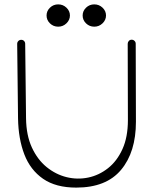

<svg xmlns="http://www.w3.org/2000/svg" viewBox="-20 -852 700 878"><path d="M411.1 -730Q389.2 -730 373.5 -745.1Q357.9 -760.3 357.9 -781.2Q357.9 -801.8 373.5 -816.9Q389.2 -832 411.1 -832Q433.1 -832 449 -816.9Q464.8 -801.8 464.8 -781.2Q464.8 -760.7 449 -745.4Q433.1 -730 411.1 -730ZM246.1 -730Q224.1 -730 208.5 -745.1Q192.9 -760.3 192.9 -781.2Q192.9 -801.8 208.5 -816.9Q224.1 -832 246.1 -832Q268.1 -832 283.9 -816.9Q299.8 -801.8 299.8 -781.2Q299.8 -760.7 283.9 -745.4Q268.1 -730 246.1 -730ZM564 -651.9Q564 -659.2 569.1 -664.8Q574.2 -670.4 582 -670.4Q589.8 -670.4 595.2 -665Q600.6 -659.7 600.6 -651.9L601.6 -295.4Q601.6 -156.7 533.7 -75.4Q465.8 5.9 328.6 5.9Q235.4 5.9 177 -34.4Q118.7 -74.7 91.3 -146Q64 -217.3 62.5 -310.1L58.6 -650.9V-651.4Q58.6 -659.2 64 -664.6Q69.3 -669.9 77.1 -669.9Q85 -669.9 90.1 -664.6Q95.2 -659.2 95.2 -651.4L99.1 -310.5Q100.1 -233.4 125.7 -177.7Q151.4 -122.1 193.1 -88.1Q234.9 -54.2 284.2 -42Q333.5 -29.8 383.1 -40Q432.6 -50.3 473.9 -82.8Q515.1 -115.2 540 -170.2Q564.9 -225.1 564.9 -302.7L564 -651.4Z"/></svg>

Font: Manjari Thin
Style: Regular
Weight: 100
Designer: Santhosh Thottingal <santhosh.thottingal@gmail.com>
Version: Version 2.000